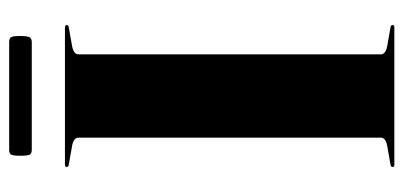

<svg xmlns="http://www.w3.org/2000/svg" viewBox="-245 -613 858 408"><g transform="rotate(-90 184.0 -409.0)"><path d="M272.5 -29Q272.5 -23 278 -19.5Q283.5 -16 294 -14.5L328 -8.5Q335 -7.5 335 -4Q335 -2 333.5 -1Q332 0 329.5 0H38.5Q35.5 0 34.2 -1Q33 -2 33 -4Q33 -7.5 40 -8.5L74 -14.5Q85 -16 90.2 -19.5Q95.5 -23 95.5 -29V-671Q95.5 -677 90.2 -680.5Q85 -684 74 -685.5L40 -691.5Q33 -692.5 33 -696Q33 -697.5 34.2 -698.8Q35.5 -700 38.5 -700H329.5Q332 -700 333.5 -698.8Q335 -697.5 335 -696Q335 -692.5 328 -691.5L294 -685.5Q283.5 -684 278 -680.5Q272.5 -677 272.5 -671ZM57 -794.5Q57 -809.5 59.2 -814Q61.5 -818.5 69.5 -818.5H298.5Q306.5 -818.5 309 -814.5Q311.5 -810.5 311.5 -795Q311.5 -780.5 309 -775.5Q306.5 -770.5 298.5 -770.5H69.5Q61.5 -770.5 59.2 -775.2Q57 -780 57 -794.5Z"/></g></svg>

Font: Fraunces 120pt
Style: Bold
Weight: 700
Version: Version 1.000;[b76b70a41]